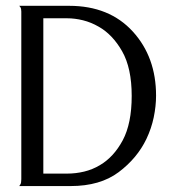

<svg xmlns="http://www.w3.org/2000/svg" viewBox="-20 -627 586 647"><path d="M505.9 -304.7Q505.9 -434.6 427.7 -520.5Q348.6 -607.4 212.9 -607.4Q157.2 -607.4 44.9 -607.4Q44.9 -607.4 48.8 -602.5Q51.8 -597.7 51.8 -587.9Q51.8 -494.1 51.8 -304.7Q51.8 -234.4 51.8 -23.4Q51.8 -10.7 48.8 -5.9Q44.9 0 44.9 0Q57.6 0 82 0Q116.2 0 217.8 0Q317.4 0 379.9 -46.9Q442.4 -93.8 473.6 -159.2Q490.2 -194.3 498 -231.4Q505.9 -269.5 505.9 -304.7ZM206.1 -42Q185.5 -42 126 -42Q126 -75.2 126 -172.9Q126 -271.5 126 -565.4Q146.5 -565.4 206.1 -565.4Q232.4 -565.4 259.8 -558.6Q287.1 -551.8 312.5 -537.1Q359.4 -510.7 391.6 -454.1Q423.8 -397.5 423.8 -303.7Q423.8 -210.9 393.6 -154.3Q363.3 -97.7 316.4 -70.3Q292 -55.7 263.7 -48.8Q235.4 -42 206.1 -42Z"/></svg>

Font: BSRU BANSOMDEJ
Style: Regular
Weight: 400
Designer: Wisit Potiwat
Version: Version 1.000;PS 002.000;hotconv 1.0.70;makeotf.lib2.5.58329